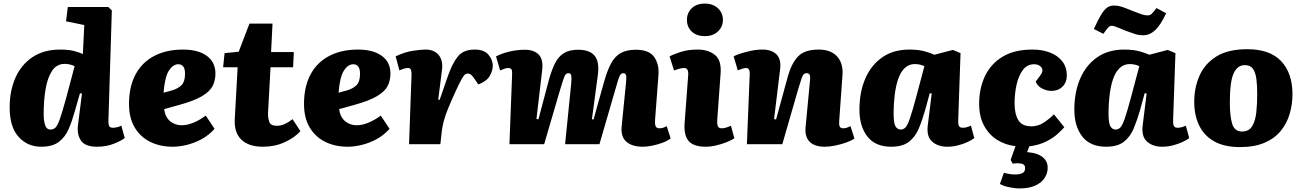

<svg xmlns="http://www.w3.org/2000/svg" viewBox="-20 -806 7279 1073"><path d="M586 -136Q585 -114 589.5 -103Q594 -92 611 -92Q621 -92 634.5 -95Q648 -98 658 -104L677 -35Q661 -21 618 -3.5Q575 14 522 14Q456 14 432.5 -20.5Q409 -55 416 -108L438 -283L427 -285L397 -181Q383 -130 364 -85.5Q345 -41 309.5 -13.5Q274 14 210 14Q134 14 84 -41Q34 -96 34 -206Q34 -299 66.5 -372Q99 -445 162 -487Q225 -529 317 -529Q362 -529 393.5 -521Q425 -513 443 -504L451 -666L349 -687L359 -767H585L605 -748ZM263 -82Q278 -82 289.5 -92.5Q301 -103 314 -139.5Q327 -176 348 -252L397 -436Q386 -442 371 -445.5Q356 -449 342 -449Q296 -449 270.5 -409.5Q245 -370 234.5 -306.5Q224 -243 224 -170Q224 -132 232 -107Q240 -82 263 -82Z M1003 -529Q1087 -529 1135.5 -494Q1184 -459 1184 -395Q1184 -355 1167.5 -324Q1151 -293 1107 -267.5Q1063 -242 983 -220L897 -196Q904 -150 931.5 -128Q959 -106 995 -106Q1027 -106 1062.5 -121Q1098 -136 1130 -160L1179 -86Q1147 -50 1106 -28Q1065 -6 1023 4Q981 14 946 14Q874 14 819 -13.5Q764 -41 732.5 -94Q701 -147 701 -225Q701 -323 738 -391Q775 -459 843 -494Q911 -529 1003 -529ZM1014 -394Q1014 -423 1003.5 -435Q993 -447 977 -447Q947 -447 924 -411.5Q901 -376 894 -288L939 -300Q976 -311 995 -330.5Q1014 -350 1014 -394Z M1235 -509 1314 -517 1374 -674H1503L1495 -515H1622L1618 -430H1492L1478 -178Q1477 -144 1485.5 -123.5Q1494 -103 1527 -103Q1550 -103 1571.5 -113Q1593 -123 1615 -140L1659 -73Q1627 -37 1571.5 -11.5Q1516 14 1450 14Q1370 14 1329 -25.5Q1288 -65 1292 -139L1308 -430H1227Z M1981 -529Q2065 -529 2113.5 -494Q2162 -459 2162 -395Q2162 -355 2145.5 -324Q2129 -293 2085 -267.5Q2041 -242 1961 -220L1875 -196Q1882 -150 1909.5 -128Q1937 -106 1973 -106Q2005 -106 2040.5 -121Q2076 -136 2108 -160L2157 -86Q2125 -50 2084 -28Q2043 -6 2001 4Q1959 14 1924 14Q1852 14 1797 -13.5Q1742 -41 1710.5 -94Q1679 -147 1679 -225Q1679 -323 1716 -391Q1753 -459 1821 -494Q1889 -529 1981 -529ZM1992 -394Q1992 -423 1981.5 -435Q1971 -447 1955 -447Q1925 -447 1902 -411.5Q1879 -376 1872 -288L1917 -300Q1954 -311 1973 -330.5Q1992 -350 1992 -394Z M2280 -391Q2280 -403 2277 -414.5Q2274 -426 2259 -426Q2249 -426 2237 -422Q2225 -418 2212 -413L2191 -491Q2241 -515 2286.5 -522Q2332 -529 2359 -529Q2406 -529 2431.5 -498.5Q2457 -468 2450 -415L2429 -249L2437 -248L2481 -375Q2506 -449 2537.5 -489Q2569 -529 2633 -529Q2686 -529 2710 -500Q2734 -471 2734 -439Q2734 -411 2716.5 -381Q2699 -351 2653 -334L2634 -362Q2622 -380 2613.5 -387.5Q2605 -395 2593 -395Q2582 -395 2572.5 -383.5Q2563 -372 2547 -339.5Q2531 -307 2502 -242Q2482 -196 2471.5 -166Q2461 -136 2456 -113Q2451 -90 2448 -65L2441 0H2266Z M3172 -337Q3175 -366 3173 -381.5Q3171 -397 3156 -397Q3141 -397 3133 -375.5Q3125 -354 3108 -297L3021 0H2827L2842 -391Q2843 -412 2838 -419Q2833 -426 2818 -426Q2808 -426 2796 -420.5Q2784 -415 2775 -412L2752 -491Q2788 -509 2830 -518.5Q2872 -528 2913 -528Q2964 -528 2990.5 -501Q3017 -474 3010 -414L2978 -141L2989 -139L3048 -361Q3063 -415 3081.5 -452Q3100 -489 3130.5 -508.5Q3161 -528 3210 -528Q3276 -528 3303.5 -494Q3331 -460 3321 -386L3288 -140L3297 -138L3357 -353Q3374 -412 3394.5 -451Q3415 -490 3448 -509Q3481 -528 3534 -528Q3607 -528 3635.5 -488Q3664 -448 3660 -389L3641 -138Q3639 -115 3643.5 -102Q3648 -89 3665 -89Q3676 -89 3685.5 -92Q3695 -95 3706 -101L3728 -32Q3707 -17 3679 -7Q3651 3 3622.5 8.5Q3594 14 3573 14Q3513 14 3481 -13.5Q3449 -41 3454 -98L3479 -349Q3482 -378 3478 -387.5Q3474 -397 3463 -397Q3454 -397 3447.5 -389Q3441 -381 3433.5 -356Q3426 -331 3411 -279L3330 0H3138Z M3819 -695Q3819 -734 3846 -760Q3873 -786 3919 -786Q3964 -786 3992 -760Q4020 -734 4020 -695Q4020 -656 3992 -630Q3964 -604 3920 -604Q3873 -604 3846 -629.5Q3819 -655 3819 -695ZM3826 -386Q3829 -426 3804 -426Q3792 -426 3778.5 -422.5Q3765 -419 3747 -412L3722 -491Q3742 -502 3783.5 -515.5Q3825 -529 3878 -529Q3939 -529 3976 -498.5Q4013 -468 4007 -394L3988 -132Q3987 -112 3992 -100.5Q3997 -89 4013 -89Q4027 -89 4040 -93.5Q4053 -98 4065 -103L4084 -33Q4069 -23 4042 -12Q4015 -1 3983.5 6.5Q3952 14 3924 14Q3856 14 3828.5 -18Q3801 -50 3806 -119Z M4755 -32Q4741 -21 4712 -10.5Q4683 0 4650 7Q4617 14 4590 14Q4531 14 4504 -14.5Q4477 -43 4482 -95L4507 -359Q4509 -381 4504 -389Q4499 -397 4489 -397Q4478 -397 4471.5 -390.5Q4465 -384 4459 -366Q4453 -348 4442 -312L4352 0H4154L4170 -394Q4171 -426 4149 -426Q4141 -426 4130 -422.5Q4119 -419 4103 -413L4080 -491Q4090 -497 4116.5 -506Q4143 -515 4176 -522Q4209 -529 4241 -529Q4292 -529 4319 -502.5Q4346 -476 4340 -422L4306 -141L4317 -138L4383 -379Q4403 -451 4439.5 -490Q4476 -529 4555 -529Q4624 -529 4659 -489.5Q4694 -450 4688 -383L4670 -132Q4668 -110 4672.5 -99.5Q4677 -89 4693 -89Q4704 -89 4715 -93Q4726 -97 4733 -101Z M5335 -135Q5334 -115 5338.5 -103.5Q5343 -92 5361 -92Q5372 -92 5384.5 -95.5Q5397 -99 5406 -104L5425 -34Q5412 -24 5387.5 -12.5Q5363 -1 5333.5 6.5Q5304 14 5274 14Q5222 14 5189.5 -14.5Q5157 -43 5165 -106L5187 -284L5176 -285L5150 -190Q5134 -134 5114.5 -87.5Q5095 -41 5059.5 -13.5Q5024 14 4960 14Q4872 14 4827.5 -43Q4783 -100 4783 -193Q4783 -292 4816 -367.5Q4849 -443 4911 -486Q4973 -529 5062 -529Q5112 -529 5148 -519Q5184 -509 5202 -500L5305 -527L5348 -509ZM5014 -82Q5029 -82 5040.5 -94Q5052 -106 5065.5 -145.5Q5079 -185 5101 -267L5146 -436Q5139 -440 5124.5 -444Q5110 -448 5093 -448Q5059 -448 5035.5 -425Q5012 -402 4999 -363Q4986 -324 4980 -274.5Q4974 -225 4974 -173Q4974 -116 4985 -99Q4996 -82 5014 -82Z M5678 247Q5650 247 5618 240Q5586 233 5568 222L5590 160Q5606 164 5621.5 166.5Q5637 169 5655 169Q5676 169 5692.5 162Q5709 155 5709 133Q5709 112 5686 108Q5663 104 5640 109L5628 88L5655 11Q5597 4 5551 -25.5Q5505 -55 5478.5 -105.5Q5452 -156 5452 -226Q5452 -311 5484 -379.5Q5516 -448 5582 -488.5Q5648 -529 5750 -529Q5804 -529 5847.5 -512.5Q5891 -496 5916.5 -463.5Q5942 -431 5942 -384Q5942 -346 5918 -322Q5894 -298 5856 -298Q5831 -298 5804.5 -311Q5778 -324 5768 -350L5792 -382Q5814 -410 5800.5 -428.5Q5787 -447 5760 -447Q5720 -447 5696 -414.5Q5672 -382 5661 -332Q5650 -282 5650 -229Q5650 -169 5671 -134.5Q5692 -100 5744 -100Q5781 -100 5812.5 -120.5Q5844 -141 5870 -167L5928 -95Q5916 -81 5891 -58Q5866 -35 5826 -15Q5786 5 5732 12L5720 44Q5733 45 5752.5 48.5Q5772 52 5790.5 61.5Q5809 71 5822 88Q5835 105 5835 132Q5835 161 5818.5 187.5Q5802 214 5767 230.5Q5732 247 5678 247Z M6536 -135Q6535 -115 6539.5 -103.5Q6544 -92 6562 -92Q6573 -92 6585.5 -95.5Q6598 -99 6607 -104L6626 -34Q6613 -24 6588.5 -12.5Q6564 -1 6534.5 6.5Q6505 14 6475 14Q6423 14 6390.5 -14.5Q6358 -43 6366 -106L6388 -284L6377 -285L6351 -190Q6335 -134 6315.5 -87.5Q6296 -41 6260.5 -13.5Q6225 14 6161 14Q6073 14 6028.5 -43Q5984 -100 5984 -193Q5984 -292 6017 -367.5Q6050 -443 6112 -486Q6174 -529 6263 -529Q6313 -529 6349 -519Q6385 -509 6403 -500L6506 -527L6549 -509ZM6215 -82Q6230 -82 6241.5 -94Q6253 -106 6266.5 -145.5Q6280 -185 6302 -267L6347 -436Q6340 -440 6325.5 -444Q6311 -448 6294 -448Q6260 -448 6236.5 -425Q6213 -402 6200 -363Q6187 -324 6181 -274.5Q6175 -225 6175 -173Q6175 -116 6186 -99Q6197 -82 6215 -82ZM6369 -609Q6345 -609 6324 -615.5Q6303 -622 6274 -633Q6240 -647 6221 -654.5Q6202 -662 6195 -662Q6183 -662 6175 -654Q6167 -646 6146 -617L6093 -644Q6116 -694 6133 -722.5Q6150 -751 6166.5 -763Q6183 -775 6206 -775Q6226 -775 6246 -769Q6266 -763 6309 -745Q6342 -732 6360 -726Q6378 -720 6393 -720Q6407 -720 6416 -728.5Q6425 -737 6443 -761L6497 -732Q6466 -665 6435.5 -637Q6405 -609 6369 -609Z M6910 16Q6822 16 6765.5 -16Q6709 -48 6681.5 -105Q6654 -162 6654 -237Q6654 -316 6683.5 -383Q6713 -450 6778 -490.5Q6843 -531 6951 -531Q7077 -531 7140 -464Q7203 -397 7203 -280Q7203 -223 7187.5 -170Q7172 -117 7138 -75Q7104 -33 7047.5 -8.5Q6991 16 6910 16ZM6921 -71Q6960 -71 6978 -101Q6996 -131 7001 -179Q7006 -227 7006 -281Q7006 -327 7001.5 -363.5Q6997 -400 6982.5 -421Q6968 -442 6937 -442Q6895 -442 6874 -395.5Q6853 -349 6853 -233Q6853 -158 6866 -114.5Q6879 -71 6921 -71Z"/></svg>

Font: Literata 12pt ExtraBold
Style: Italic
Weight: 800
Italic angle: -2°
Designer: Latin by Veronika Burian and Jose Scaglione. Greek by Irene Vlachou. Cyrillic by Vera Evstafieva
Foundry: TypeTogether
Version: Version 3.002